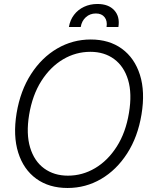

<svg xmlns="http://www.w3.org/2000/svg" viewBox="-20 -936 766 966"><path d="M319.8 9.8Q227.1 9.8 162.8 -36.6Q98.6 -83 71.8 -167.7Q44.9 -252.4 63.5 -366.7Q82.5 -480 136.2 -563.2Q189.9 -646.5 267.8 -691.9Q345.7 -737.3 436.5 -737.3Q529.3 -737.3 593.3 -690.7Q657.2 -644 684.1 -559.3Q710.9 -474.6 691.9 -359.9Q673.3 -247.1 619.6 -163.8Q565.9 -80.6 488.5 -35.4Q411.1 9.8 319.8 9.8ZM321.8 -52.2Q395 -52.2 458.7 -90.1Q522.5 -127.9 567.6 -198.7Q612.8 -269.5 628.9 -368.2Q645 -465.3 624.5 -533.7Q604 -602.1 554.4 -638.7Q504.9 -675.3 434.6 -675.3Q361.3 -675.3 297.4 -637.5Q233.4 -599.6 188.2 -528.8Q143.1 -458 126.5 -358.4Q110.8 -262.2 131.6 -193.6Q152.3 -125 202.1 -88.6Q252 -52.2 321.8 -52.2ZM326.7 -800.3Q332.5 -835 352.3 -861.1Q372.1 -887.2 402.6 -901.6Q433.1 -916 470.2 -916Q525.9 -916 554.9 -884.3Q584 -852.5 575.7 -800.3H516.1Q521 -830.6 506.3 -849.4Q491.7 -868.2 462.4 -868.2Q432.6 -868.2 411.9 -849.4Q391.1 -830.6 386.2 -800.3Z"/></svg>

Font: Inter Tight Light
Style: Italic
Weight: 300
Italic angle: -9.39999°
Designer: Rasmus Andersson
Foundry: rsms
Version: Version 3.004